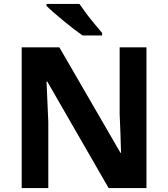

<svg xmlns="http://www.w3.org/2000/svg" viewBox="-20 -954 853 974"><path d="M723 0H531L220 -540H216Q218 -489 220.5 -438Q223 -387 225 -336V0H90V-714H281L591 -179H594Q593 -229 591 -278Q589 -327 587 -376V-714H723ZM383 -934Q398 -912 418.5 -884.5Q439 -857 460.5 -831.5Q482 -806 498 -787V-774H399Q380 -787 354.5 -806.5Q329 -826 302.5 -848Q276 -870 253 -890Q230 -910 216 -924V-934Z"/></svg>

Font: Noto IKEA Latin
Style: Bold
Weight: 700
Designer: Monotype Design Team
Foundry: Monotype Imaging Inc.
Version: Version 1.0